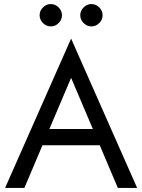

<svg xmlns="http://www.w3.org/2000/svg" viewBox="-20 -925 700 945"><path d="M191.5 -811.5Q175 -828 175 -850Q175 -872 191.5 -888.5Q208 -905 230 -905Q252 -905 268.5 -888.5Q285 -872 285 -850Q285 -828 268.5 -811.5Q252 -795 230 -795Q208 -795 191.5 -811.5ZM391.5 -811.5Q375 -828 375 -850Q375 -872 391.5 -888.5Q408 -905 430 -905Q452 -905 468.5 -888.5Q485 -872 485 -850Q485 -828 468.5 -811.5Q452 -795 430 -795Q408 -795 391.5 -811.5ZM189 -210 100 0H5L330 -735L655 0H560L471 -210ZM223 -290H437L330 -542Z"/></svg>

Font: renner_400book
Style: Book
Weight: 400
Version: Version 003.000 ; ttfautohint (v0.97) -l 8 -r 50 -G 200 -x 1